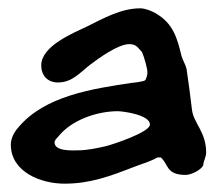

<svg xmlns="http://www.w3.org/2000/svg" viewBox="-20 -552 518 461"><path d="M6 -205C6 -139 78 -111 135 -111C196 -111 245 -129 301 -151C319 -158 341 -164 358 -174H366C385 -158 378 -132 426 -132C438 -132 462 -143 468 -155C468 -164 475 -175 475 -186C475 -235 445 -256 441 -288C437 -321 433 -353 428 -386C426 -396 419 -407 416 -417C405 -463 395 -496 354 -520C344 -526 328 -532 317 -532C270 -532 229 -508 188 -488C157 -473 79 -442 79 -395C79 -371 94 -354 119 -354C154 -354 172 -378 197 -397C218 -413 264 -446 290 -446C308 -446 310 -438 321 -427C326 -415 334 -389 334 -377C334 -373 331 -361 328 -359C324 -356 299 -353 296 -353C203 -339 87 -322 24 -246C14 -235 6 -220 6 -205ZM111 -210C111 -215 116 -220 119 -223C151 -264 213 -285 263 -285C273 -285 340 -277 340 -253C340 -234 247 -204 234 -201C212 -196 189 -191 166 -191C155 -191 111 -188 111 -210Z"/></svg>

Font: ChillLongCangKaiShu Bold
Style: Regular
Weight: 700
Version: Version 3.500;Glyphs 3.1.1 (3135)